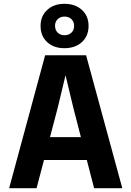

<svg xmlns="http://www.w3.org/2000/svg" viewBox="-20 -988 690 1008"><path d="M132 -148V-268H535V-148ZM217 -698H432L622 0H474L366 -418L324 -593L282 -418L172 0H28ZM318 -735Q262 -735 227.5 -767Q193 -799 193 -852Q193 -904 228 -936Q263 -968 318 -968Q375 -968 410 -936Q445 -904 445 -852Q445 -799 410 -767Q375 -735 318 -735ZM318 -803Q341 -803 355 -816.5Q369 -830 369 -852Q369 -874 355 -887.5Q341 -901 319 -901Q297 -901 283 -887.5Q269 -874 269 -853Q269 -830 283 -816.5Q297 -803 318 -803Z"/></svg>

Font: Azeret Mono Thin SemiBold
Style: Regular
Weight: 600
Version: Version 1.002